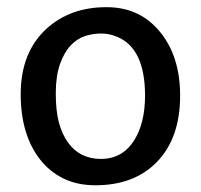

<svg xmlns="http://www.w3.org/2000/svg" viewBox="-20 -519 574 548"><path d="M252.4 9.8Q200.2 9.8 160.6 -9.8Q121.1 -29.3 93.8 -64.5Q39.1 -135.3 39.1 -250Q39.1 -370.1 113.3 -437.5Q180.7 -498.5 283.2 -498.5H284.7Q380.4 -498.5 438.5 -425.8Q494.1 -356.4 494.1 -246.1Q494.1 -123 425.8 -54.7Q361.3 9.8 252.4 9.8ZM139.2 -252.4Q139.2 -202.6 148.4 -168Q158.2 -133.8 174.8 -111.3Q208.5 -65.4 268.1 -65.4Q329.6 -65.4 363.3 -119.1Q394 -168 394 -247.1Q393.6 -379.4 316.4 -413.1Q293 -423.3 269 -423.3Q244.6 -423.3 222.4 -416Q200.2 -408.7 181.6 -389.2Q163.1 -369.6 151.1 -335.7Q139.2 -301.8 139.2 -252.4Z"/></svg>

Font: Copse
Style: Regular
Weight: 400
Version: Version 1.000